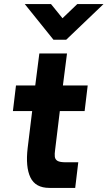

<svg xmlns="http://www.w3.org/2000/svg" viewBox="-20 -917 525 937"><path d="M241 -723 101 -897H229L285 -828L357 -897H485L303 -723ZM58 -500H152L172 -656H307L287 -500H408L393 -375H272L249 -186Q246 -166 247.5 -152.5Q249 -139 260.5 -132Q272 -125 302 -125H362L347 0H221Q153 0 128.5 -51Q104 -102 115 -195L137 -375H43Z"/></svg>

Font: Haskoy ExtraBold
Style: Italic
Weight: 800
Designer: Ertekin Erdin
Foundry: Ertekin Erdin
Version: Version 2.000; ttfautohint (v1.8.4.7-5d5b)